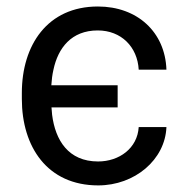

<svg xmlns="http://www.w3.org/2000/svg" viewBox="-20 -558 573 588"><path d="M340.3 -296.9H137.2C138.2 -313 140.1 -329.1 143.6 -344.2C157.7 -411.1 198.7 -464.8 279.3 -464.8C351.1 -464.8 400.9 -414.6 404.8 -344.7H489.7C485.8 -459.5 400.9 -538.1 279.8 -538.1C125 -538.1 46.9 -419.4 46.9 -273.4V-254.9C46.9 -108.9 124.5 9.8 280.8 9.8C392.6 9.8 485.8 -68.8 489.7 -168.9H404.8C400.9 -104 345.2 -63.5 280.3 -63.5C189.5 -63.5 149.4 -128.4 139.6 -206.5C138.7 -213.9 138.2 -221.2 137.7 -229H340.3Z"/></svg>

Font: Bert Sans
Style: Regular
Weight: 400
Designer: Christian Robertson (Google), Cristiano Sobral
Foundry: Google, Cristiano Sobral
Version: Version 3.101